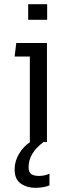

<svg xmlns="http://www.w3.org/2000/svg" viewBox="-20 -680 316 920"><path d="M115 -585V-660H206V-585ZM123 0V-409H50L58 -474H205V0H189Q117 54 117 120Q117 145 129.5 154Q142 163 167 163Q180 163 194 160Q208 157 217 152V208Q205 214 186 217Q167 220 149 220Q109 220 79.5 199.5Q50 179 50 132Q50 93 71 57.5Q92 22 125 0Z"/></svg>

Font: Kanit Light
Style: Regular
Weight: 300
Designer: Katatrad Team
Foundry: CadsonDemak
Version: Version 2.000; ttfautohint (v1.8.3)